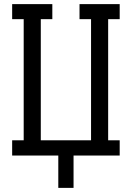

<svg xmlns="http://www.w3.org/2000/svg" viewBox="-20 -755 640 932"><path d="M263 157V0H39V-74H95V-662H39V-735H234V-662H178V-74H422V-662H366V-735H561V-662H505V-74H561V0H337V157Z"/></svg>

Font: Iosevka Etoile
Style: Regular
Weight: 400
Designer: Belleve Invis
Foundry: Belleve Invis
Version: Version 33.2.4